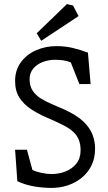

<svg xmlns="http://www.w3.org/2000/svg" viewBox="-20 -917 531 941"><path d="M233 4Q190 4 146.5 -3.5Q103 -11 65 -29L54 -183H112L139 -84Q158 -75 184.5 -69.5Q211 -64 233 -64Q268 -64 300.5 -76.5Q333 -89 354 -115Q375 -141 375 -181Q375 -207 367.5 -228.5Q360 -250 341.5 -268.5Q323 -287 289 -304Q249 -324 208 -341.5Q167 -359 132 -382Q97 -405 75.5 -438Q54 -471 54 -520Q54 -573 82 -611.5Q110 -650 156.5 -670.5Q203 -691 257 -691Q299 -691 336.5 -682Q374 -673 411 -659L424 -505H369L327 -611Q308 -619 289 -621.5Q270 -624 249 -624Q219 -624 190.5 -613.5Q162 -603 143.5 -581.5Q125 -560 125 -528Q125 -495 140.5 -472Q156 -449 181.5 -433.5Q207 -418 237 -405.5Q267 -393 296 -380Q357 -352 389 -321Q421 -290 433.5 -257Q446 -224 446 -189Q446 -143 429 -107.5Q412 -72 382 -47Q352 -22 313.5 -9Q275 4 233 4ZM182 -717 160 -754 308 -897 338 -890 365 -838Z"/></svg>

Font: Kreon Light Light
Style: Regular
Weight: 300
Version: Version 2.002